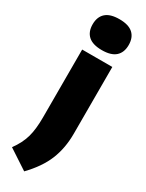

<svg xmlns="http://www.w3.org/2000/svg" viewBox="-295 -850 856 1125"><g transform="rotate(30 133.0 -288.0)"><path d="M-26.5 151Q13.5 96 28.5 42.5Q43.5 -11 43.5 -90V-550H247.5V-98Q247.5 -1 215.2 78.8Q183 158.5 106 238ZM22.5 -709Q22.5 -759.5 52.5 -786.5Q82.5 -813.5 144.5 -813.5Q206.5 -813.5 236.5 -786.5Q266.5 -759.5 266.5 -709Q266.5 -658.5 236.5 -631.5Q206.5 -604.5 144.5 -604.5Q82.5 -604.5 52.5 -631.5Q22.5 -658.5 22.5 -709Z"/></g></svg>

Font: Encode Sans Semi Condensed Black
Style: Regular
Weight: 900
Width: 4
Designer: Multiple Designers
Foundry: Impallari Type
Version: Version 2.000